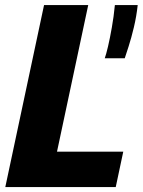

<svg xmlns="http://www.w3.org/2000/svg" viewBox="-20 -758 580 778"><path d="M1.5 0 158.5 -737.5H337.5L211 -143.5H479.5L449 0ZM538 -737.5Q533 -691.5 522.5 -647.5Q512 -603.5 501.2 -570Q490.5 -536.5 485.5 -522H404.5Q410 -537 417.8 -570Q425.5 -603 433.2 -646.8Q441 -690.5 445.5 -737.5Z"/></svg>

Font: Epilogue ExtraBold
Style: Italic
Weight: 800
Italic angle: -12°
Designer: Tyler Finck
Foundry: Etcetera Type Co
Version: Version 2.111; ttfautohint (v1.8.3)